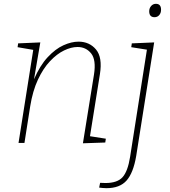

<svg xmlns="http://www.w3.org/2000/svg" viewBox="-20 -748 889 1005"><path d="M414 2 472 -358Q484 -435 457 -468.5Q430 -502 386 -502Q353 -502 315.5 -484Q278 -466 242 -428Q206 -390 178.5 -331Q151 -272 138 -191L108 0H77L154 -487L72 -501L75 -521L191 -526L158 -333Q189 -405 229.5 -448.5Q270 -492 312 -511Q354 -530 391 -530Q448 -530 482.5 -489Q517 -448 503 -360L451 -35L534 -22L531 -2ZM499 234 504 209Q511 209 518.5 209.5Q526 210 532 210Q594 210 621.5 179.5Q649 149 661 73L749 -488L667 -501L670 -521L787 -526L693 68Q678 157 642.5 197Q607 237 537 237Q526 237 517.5 236Q509 235 499 234ZM789 -658Q761 -658 761 -689Q761 -705 771 -716.5Q781 -728 796 -728Q823 -728 823 -697Q823 -680 813.5 -669Q804 -658 789 -658Z"/></svg>

Font: Bitter ExtraLight
Style: Italic
Weight: 200
Italic angle: -9°
Designer: Sol Matas, and Bitter project Authors
Foundry: Sol Matas
Version: Version 2.001